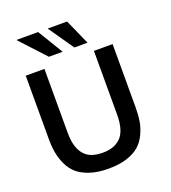

<svg xmlns="http://www.w3.org/2000/svg" viewBox="-166 -1063 1069 1198"><g transform="rotate(-20 368.5 -464.0)"><path d="M328.1 -772.5 226.1 -940.4H81.5L236.8 -772.5ZM493.2 -772.5 418.5 -940.4H289.6L405.8 -772.5ZM349.1 11.2Q280.3 11.2 229 -5.4Q177.7 -22 145.5 -48.8Q114.7 -75.2 94.7 -116.2Q85 -136.7 78.4 -157Q71.8 -177.2 67.9 -198.7Q64 -220.2 62.3 -243.4Q60.5 -266.6 60.5 -292.5V-710.9H184.6V-287.1Q184.6 -230.5 197.3 -193.4Q210 -156.2 231.9 -134.3Q253.9 -112.3 283.9 -103.5Q314 -94.7 348.6 -94.7Q385.7 -94.7 414.1 -104Q442.4 -113.3 465.8 -134.3Q489.3 -156.2 501.2 -194.6Q513.2 -232.9 513.2 -287.6V-710.9H637.2V-292Q637.2 -240.7 630.4 -199.2Q623.5 -157.7 604 -117.2Q584.5 -75.7 553.7 -49.3Q522.5 -21.5 470.7 -5.1Q418.9 11.2 349.1 11.2Z"/></g></svg>

Font: Ride
Style: Bold
Weight: 700
Version: Version 3.000